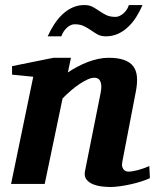

<svg xmlns="http://www.w3.org/2000/svg" viewBox="-20 -729 618 761"><path d="M574.2 -22.9Q561 -16.6 541.5 -10.3Q522 -3.9 500.2 1Q478.5 5.9 456.8 9Q435.1 12.2 418 12.2Q401.4 12.2 382.1 9.8Q362.8 7.3 346.9 0.5Q331.1 -6.3 322 -18.6Q313 -30.8 316.9 -50.8L377.9 -356Q381.8 -374 381.6 -386.5Q381.3 -398.9 377.7 -406.7Q374 -414.6 367.9 -417.7Q361.8 -420.9 354 -420.9Q342.3 -420.9 327.1 -414.1Q312 -407.2 295.2 -396Q278.3 -384.8 261 -369.9Q243.7 -355 228 -338.9L157.2 0H23.9L111.8 -424.8L27.8 -433.1V-466.8L191.9 -500H261.2L249 -441.9Q267.1 -454.1 287.4 -464.8Q307.6 -475.6 328.4 -483.4Q349.1 -491.2 369.9 -495.6Q390.6 -500 410.2 -500Q447.3 -500 471.4 -491.5Q495.6 -482.9 508.1 -466.3Q520.5 -449.7 522.7 -425.3Q524.9 -400.9 519 -369.1L464.8 -87.9Q462.4 -75.7 464.6 -68.1Q466.8 -60.5 470.9 -56.2Q475.1 -51.8 480 -50.3Q484.9 -48.8 488.8 -48.8Q504.4 -48.8 526.9 -54.9Q549.3 -61 571.8 -70.8ZM544.9 -709Q533.7 -683.1 519.3 -660.6Q504.9 -638.2 486.8 -621.3Q468.8 -604.5 447 -594.7Q425.3 -585 399.9 -585Q379.9 -585 366.7 -592.5Q353.5 -600.1 340.8 -608.9Q328.1 -617.7 313.2 -625.2Q298.3 -632.8 275.9 -632.8Q268.1 -632.8 260 -629.2Q252 -625.5 244.9 -618.9Q237.8 -612.3 232.2 -603.8Q226.6 -595.2 223.1 -585H168.9Q180.7 -610.8 195.3 -633.3Q210 -655.8 228 -672.6Q246.1 -689.5 267.6 -699.2Q289.1 -709 314 -709Q334 -709 347.4 -701.7Q360.8 -694.3 373.5 -685.5Q386.2 -676.8 400.9 -669.4Q415.5 -662.1 438 -662.1Q445.8 -662.1 453.9 -665.8Q461.9 -669.4 469.2 -675.8Q476.6 -682.1 482.2 -690.7Q487.8 -699.2 490.7 -709Z"/></svg>

Font: Charis SIL Eur
Style: Bold Italic
Weight: 700
Italic angle: -11°
Foundry: SIL International
Version: Version 5.000